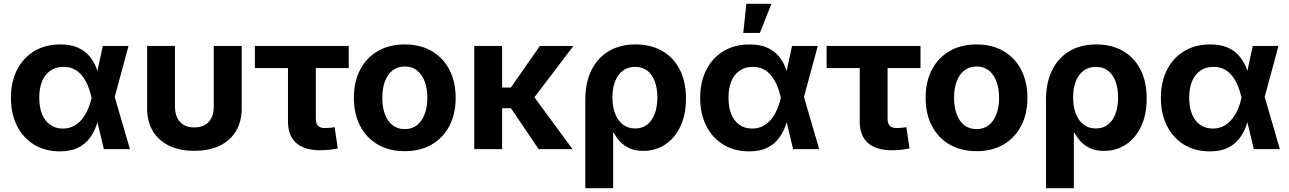

<svg xmlns="http://www.w3.org/2000/svg" viewBox="-20 -779 6736 1003"><path d="M292.5 11.7Q215.8 11.7 158.2 -23.4Q100.6 -58.6 68.8 -121.6Q37.1 -184.6 37.1 -268.1Q37.1 -351.6 69.1 -414.3Q101.1 -477.1 159.2 -512Q217.3 -546.9 294.9 -546.9Q349.6 -546.9 386.7 -530.3Q423.8 -513.7 446.8 -486.1Q469.7 -458.5 482.9 -425.3Q496.1 -392.1 502.9 -359.9H545.9L578.6 -274.9L658.7 0H522.5L458 -271Q450.7 -302.7 439 -331.3Q427.2 -359.9 409.9 -382.1Q392.6 -404.3 368.4 -417Q344.2 -429.7 312 -429.7Q272.5 -429.7 243.9 -410.4Q215.3 -391.1 200.2 -355.2Q185.1 -319.3 185.1 -269Q185.1 -218.8 199.7 -182.6Q214.4 -146.5 242.2 -127Q270 -107.4 308.6 -107.4Q340.8 -107.4 366 -121.1Q391.1 -134.8 409.4 -157.7Q427.7 -180.7 439.7 -209.2Q451.7 -237.8 458.5 -268.1L517.1 -539.1H651.4L578.1 -268.1L545.4 -184.6H502.4Q494.1 -151.9 481.2 -117.4Q468.3 -83 445.6 -53.7Q422.9 -24.4 385.7 -6.3Q348.6 11.7 292.5 11.7Z M995.1 8.8Q918.9 8.8 863.5 -17.8Q808.1 -44.4 778.3 -94.5Q748.5 -144.5 748.5 -213.4V-539.1H894V-222.7Q894 -188 906 -163.3Q918 -138.7 940.7 -126Q963.4 -113.3 995.6 -113.3Q1027.8 -113.3 1050.3 -126Q1072.8 -138.7 1084.7 -163.3Q1096.7 -188 1096.7 -222.7V-539.1H1242.7V-213.4Q1242.7 -144.5 1212.9 -94.5Q1183.1 -44.4 1127.7 -17.8Q1072.3 8.8 995.1 8.8Z M1652.3 5.9Q1569.3 5.9 1526.9 -32.5Q1484.4 -70.8 1484.4 -144.5V-423.3H1311.5V-539.1H1801.8V-423.3H1629.9V-159.7Q1629.9 -133.8 1641.4 -121.8Q1652.8 -109.9 1679.7 -109.9Q1689.5 -109.9 1704.3 -111.6Q1719.2 -113.3 1728 -114.7L1744.6 -3.9Q1721.2 1.5 1697.8 3.7Q1674.3 5.9 1652.3 5.9Z M2094.7 10.7Q2013.2 10.7 1953.4 -24.2Q1893.6 -59.1 1861.1 -121.8Q1828.6 -184.6 1828.6 -267.6Q1828.6 -351.6 1861.1 -414.3Q1893.6 -477.1 1953.4 -512Q2013.2 -546.9 2094.7 -546.9Q2175.8 -546.9 2235.6 -512Q2295.4 -477.1 2327.9 -414.3Q2360.4 -351.6 2360.4 -267.6Q2360.4 -184.6 2327.9 -121.8Q2295.4 -59.1 2235.6 -24.2Q2175.8 10.7 2094.7 10.7ZM2094.7 -104.5Q2132.8 -104.5 2158.9 -125.5Q2185.1 -146.5 2198.7 -183.3Q2212.4 -220.2 2212.4 -268.1Q2212.4 -316.4 2198.7 -353Q2185.1 -389.6 2158.9 -410.6Q2132.8 -431.6 2094.7 -431.6Q2056.6 -431.6 2030.3 -410.6Q2003.9 -389.6 1990.5 -353Q1977.1 -316.4 1977.1 -268.1Q1977.1 -220.2 1990.5 -183.3Q2003.9 -146.5 2030 -125.5Q2056.2 -104.5 2094.7 -104.5Z M2603 -539.1V0H2457.5V-539.1ZM2975.6 -539.1 2728.5 -213.9H2568.4L2565.9 -321.8H2648.9L2800.3 -539.1ZM2793.9 0 2645 -219.7 2755.9 -292.5 2970.7 0Z M3037.6 204.1V-259.3Q3037.6 -347.2 3069.3 -411.9Q3101.1 -476.6 3159.9 -511.7Q3218.8 -546.9 3300.3 -546.9Q3379.4 -546.9 3438.5 -513.4Q3497.6 -480 3530.5 -416.7Q3563.5 -353.5 3563.5 -264.6Q3563.5 -180.2 3534.4 -118.7Q3505.4 -57.1 3454.8 -23.9Q3404.3 9.3 3340.8 9.3Q3298.3 9.3 3268.3 -4.6Q3238.3 -18.6 3218.5 -40Q3198.7 -61.5 3187 -85H3183.1V204.1ZM3297.9 -107.9Q3335.4 -107.9 3361.3 -128.4Q3387.2 -148.9 3400.6 -185.3Q3414.1 -221.7 3414.1 -270Q3414.1 -317.4 3400.9 -353.3Q3387.7 -389.2 3362.1 -409.4Q3336.4 -429.7 3298.3 -429.7Q3261.2 -429.7 3234.4 -410.2Q3207.5 -390.6 3193.4 -354.7Q3179.2 -318.8 3179.2 -270Q3179.2 -221.7 3193.4 -185.1Q3207.5 -148.4 3234.1 -128.2Q3260.7 -107.9 3297.9 -107.9Z M3893.1 11.7Q3816.4 11.7 3758.8 -23.4Q3701.2 -58.6 3669.4 -121.6Q3637.7 -184.6 3637.7 -268.1Q3637.7 -351.6 3669.7 -414.3Q3701.7 -477.1 3759.8 -512Q3817.9 -546.9 3895.5 -546.9Q3950.2 -546.9 3987.3 -530.3Q4024.4 -513.7 4047.4 -486.1Q4070.3 -458.5 4083.5 -425.3Q4096.7 -392.1 4103.5 -359.9H4146.5L4179.2 -274.9L4259.3 0H4123L4058.6 -271Q4051.3 -302.7 4039.6 -331.3Q4027.8 -359.9 4010.5 -382.1Q3993.2 -404.3 3969 -417Q3944.8 -429.7 3912.6 -429.7Q3873 -429.7 3844.5 -410.4Q3815.9 -391.1 3800.8 -355.2Q3785.6 -319.3 3785.6 -269Q3785.6 -218.8 3800.3 -182.6Q3814.9 -146.5 3842.8 -127Q3870.6 -107.4 3909.2 -107.4Q3941.4 -107.4 3966.6 -121.1Q3991.7 -134.8 4010 -157.7Q4028.3 -180.7 4040.3 -209.2Q4052.2 -237.8 4059.1 -268.1L4117.7 -539.1H4252L4178.7 -268.1L4146 -184.6H4103Q4094.7 -151.9 4081.8 -117.4Q4068.8 -83 4046.1 -53.7Q4023.4 -24.4 3986.3 -6.3Q3949.2 11.7 3893.1 11.7ZM3862.8 -606.9 3878.9 -759.3H4009.8L3949.7 -606.9Z M4639.2 5.9Q4556.2 5.9 4513.7 -32.5Q4471.2 -70.8 4471.2 -144.5V-423.3H4298.3V-539.1H4788.6V-423.3H4616.7V-159.7Q4616.7 -133.8 4628.2 -121.8Q4639.6 -109.9 4666.5 -109.9Q4676.3 -109.9 4691.2 -111.6Q4706.1 -113.3 4714.8 -114.7L4731.4 -3.9Q4708 1.5 4684.6 3.7Q4661.1 5.9 4639.2 5.9Z M5081.5 10.7Q5000 10.7 4940.2 -24.2Q4880.4 -59.1 4847.9 -121.8Q4815.4 -184.6 4815.4 -267.6Q4815.4 -351.6 4847.9 -414.3Q4880.4 -477.1 4940.2 -512Q5000 -546.9 5081.5 -546.9Q5162.6 -546.9 5222.4 -512Q5282.2 -477.1 5314.7 -414.3Q5347.2 -351.6 5347.2 -267.6Q5347.2 -184.6 5314.7 -121.8Q5282.2 -59.1 5222.4 -24.2Q5162.6 10.7 5081.5 10.7ZM5081.5 -104.5Q5119.6 -104.5 5145.8 -125.5Q5171.9 -146.5 5185.5 -183.3Q5199.2 -220.2 5199.2 -268.1Q5199.2 -316.4 5185.5 -353Q5171.9 -389.6 5145.8 -410.6Q5119.6 -431.6 5081.5 -431.6Q5043.5 -431.6 5017.1 -410.6Q4990.7 -389.6 4977.3 -353Q4963.9 -316.4 4963.9 -268.1Q4963.9 -220.2 4977.3 -183.3Q4990.7 -146.5 5016.8 -125.5Q5043 -104.5 5081.5 -104.5Z M5444.3 204.1V-259.3Q5444.3 -347.2 5476.1 -411.9Q5507.8 -476.6 5566.7 -511.7Q5625.5 -546.9 5707 -546.9Q5786.1 -546.9 5845.2 -513.4Q5904.3 -480 5937.3 -416.7Q5970.2 -353.5 5970.2 -264.6Q5970.2 -180.2 5941.2 -118.7Q5912.1 -57.1 5861.6 -23.9Q5811 9.3 5747.6 9.3Q5705.1 9.3 5675 -4.6Q5645 -18.6 5625.2 -40Q5605.5 -61.5 5593.8 -85H5589.8V204.1ZM5704.6 -107.9Q5742.2 -107.9 5768.1 -128.4Q5793.9 -148.9 5807.4 -185.3Q5820.8 -221.7 5820.8 -270Q5820.8 -317.4 5807.6 -353.3Q5794.4 -389.2 5768.8 -409.4Q5743.2 -429.7 5705.1 -429.7Q5668 -429.7 5641.1 -410.2Q5614.3 -390.6 5600.1 -354.7Q5585.9 -318.8 5585.9 -270Q5585.9 -221.7 5600.1 -185.1Q5614.3 -148.4 5640.9 -128.2Q5667.5 -107.9 5704.6 -107.9Z M6299.8 11.7Q6223.1 11.7 6165.5 -23.4Q6107.9 -58.6 6076.2 -121.6Q6044.4 -184.6 6044.4 -268.1Q6044.4 -351.6 6076.4 -414.3Q6108.4 -477.1 6166.5 -512Q6224.6 -546.9 6302.2 -546.9Q6356.9 -546.9 6394 -530.3Q6431.2 -513.7 6454.1 -486.1Q6477.1 -458.5 6490.2 -425.3Q6503.4 -392.1 6510.3 -359.9H6553.2L6585.9 -274.9L6666 0H6529.8L6465.3 -271Q6458 -302.7 6446.3 -331.3Q6434.6 -359.9 6417.2 -382.1Q6399.9 -404.3 6375.7 -417Q6351.6 -429.7 6319.3 -429.7Q6279.8 -429.7 6251.2 -410.4Q6222.7 -391.1 6207.5 -355.2Q6192.4 -319.3 6192.4 -269Q6192.4 -218.8 6207 -182.6Q6221.7 -146.5 6249.5 -127Q6277.3 -107.4 6315.9 -107.4Q6348.1 -107.4 6373.3 -121.1Q6398.4 -134.8 6416.7 -157.7Q6435.1 -180.7 6447 -209.2Q6459 -237.8 6465.8 -268.1L6524.4 -539.1H6658.7L6585.4 -268.1L6552.7 -184.6H6509.8Q6501.5 -151.9 6488.5 -117.4Q6475.6 -83 6452.9 -53.7Q6430.2 -24.4 6393.1 -6.3Q6356 11.7 6299.8 11.7Z"/></svg>

Font: Inter 18pt
Style: Bold
Weight: 700
Designer: Rasmus Andersson
Foundry: rsms
Version: Version 4.001;git-66647c0bb